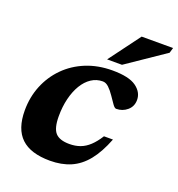

<svg xmlns="http://www.w3.org/2000/svg" viewBox="-132 -825 877 945"><g transform="rotate(20 307.0 -352.0)"><path d="M345.5 -443Q313 -443 286.2 -425.2Q259.5 -407.5 240.2 -375.5Q221 -343.5 210.5 -300.8Q200 -258 200 -208Q200 -145.5 222 -121.2Q244 -97 295.5 -97Q326 -97 351.5 -106.2Q377 -115.5 399.5 -136.5Q422 -157.5 443 -191H490Q461.5 -117.5 425 -72.5Q388.5 -27.5 341.2 -7.2Q294 13 233.5 13Q132 13 82.5 -34Q33 -81 33 -178Q33 -247.5 57.5 -307.8Q82 -368 127 -413.5Q172 -459 234.2 -484.5Q296.5 -510 372.5 -510Q458.5 -510 496.8 -482.5Q535 -455 535 -414.5Q535 -380.5 510.5 -359.5Q486 -338.5 453 -338.5Q445 -338.5 434 -353.8Q423 -369 408 -391.5Q392.5 -414.5 377.2 -428.8Q362 -443 345.5 -443ZM328 -552 449.5 -715.5H614L606 -688L406 -552Z"/></g></svg>

Font: Newsreader 9pt
Style: Bold Italic
Weight: 700
Italic angle: -17°
Designer: Hugues Gentile
Foundry: Production Type
Version: Version 1.003